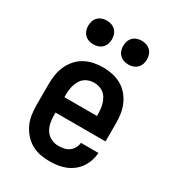

<svg xmlns="http://www.w3.org/2000/svg" viewBox="-180 -840 861 951"><g transform="rotate(30 250.0 -365.0)"><path d="M252 8Q225 8 198 3Q171 -2 147.5 -15.5Q124 -29 106 -49.5Q88 -70 76.5 -94.5Q65 -119 61 -146Q57 -173 57 -200V-320Q57 -347 61 -373.5Q65 -400 76 -425Q87 -450 105 -470.5Q123 -491 146.5 -504Q170 -517 196.5 -522.5Q223 -528 250 -528Q277 -528 303.5 -522.5Q330 -517 353.5 -504Q377 -491 395 -470.5Q413 -450 424 -425Q435 -400 439 -373.5Q443 -347 443 -320V-216H157V-200Q157 -178 161.5 -156.5Q166 -135 178 -117Q190 -99 210 -89.5Q230 -80 252 -80Q268 -80 283.5 -83.5Q299 -87 311.5 -96Q324 -105 332 -119.5Q340 -134 341 -149H441Q440 -127 432.5 -104.5Q425 -82 412.5 -63.5Q400 -45 381.5 -30.5Q363 -16 342 -7.5Q321 1 298 4.5Q275 8 252 8ZM343 -304V-320Q343 -334 341 -348.5Q339 -363 334.5 -376.5Q330 -390 322.5 -402.5Q315 -415 303.5 -423.5Q292 -432 278 -436Q264 -440 250 -440Q236 -440 222 -436Q208 -432 196.5 -423.5Q185 -415 177.5 -402.5Q170 -390 165.5 -376.5Q161 -363 159 -348.5Q157 -334 157 -320V-304ZM350 -602Q336 -602 323 -606.5Q310 -611 300.5 -620.5Q291 -630 286.5 -643Q282 -656 282 -670Q282 -684 286.5 -697Q291 -710 300.5 -719.5Q310 -729 323 -733.5Q336 -738 350 -738Q364 -738 377 -733.5Q390 -729 399.5 -719.5Q409 -710 413.5 -697Q418 -684 418 -670Q418 -656 413.5 -643Q409 -630 399.5 -620.5Q390 -611 377 -606.5Q364 -602 350 -602ZM150 -602Q136 -602 123 -606.5Q110 -611 100.5 -620.5Q91 -630 86.5 -643Q82 -656 82 -670Q82 -684 86.5 -697Q91 -710 100.5 -719.5Q110 -729 123 -733.5Q136 -738 150 -738Q164 -738 177 -733.5Q190 -729 199.5 -719.5Q209 -710 213.5 -697Q218 -684 218 -670Q218 -656 213.5 -643Q209 -630 199.5 -620.5Q190 -611 177 -606.5Q164 -602 150 -602Z"/></g></svg>

Font: Iosevka Curly Slab Semibold
Style: Regular
Weight: 600
Monospace: yes
Designer: Belleve Invis
Foundry: Belleve Invis
Version: Version 22.1.2; ttfautohint (v1.8.4)